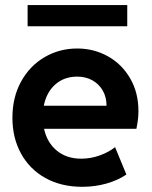

<svg xmlns="http://www.w3.org/2000/svg" viewBox="-20 -719 591 747"><path d="M28.3 -260.7Q28.3 -340.8 62.3 -402.1Q96.2 -463.4 153.8 -496.8Q211.4 -530.3 280.3 -530.3Q345.2 -530.3 399.7 -500Q454.1 -469.7 486.3 -414.3Q518.6 -358.9 518.6 -287.1Q518.6 -270.5 516.8 -255.1Q515.1 -239.7 510.7 -217.8H151.4Q163.1 -164.1 201.2 -132.8Q239.3 -101.6 295.9 -101.6Q333 -101.6 368.2 -114.3Q403.3 -127 427.7 -146.5L471.7 -40Q439.9 -18.1 395 -5.1Q350.1 7.8 299.8 7.8Q218.3 7.8 156.7 -26.4Q95.2 -60.5 61.8 -121.6Q28.3 -182.6 28.3 -260.7ZM394.5 -307.6Q394.5 -340.8 379.9 -366.5Q365.2 -392.1 339.4 -406.5Q313.5 -420.9 280.3 -420.9Q229.5 -420.9 195.1 -390.4Q160.6 -359.9 150.4 -307.6ZM87.4 -699.2H475.1V-616.7H87.4Z"/></svg>

Font: Reddit Sans
Style: Bold
Weight: 700
Designer: Stephen Hutchings
Foundry: Reddit
Version: Version 1.013